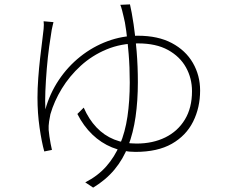

<svg xmlns="http://www.w3.org/2000/svg" viewBox="-20 -802 1040 876"><path d="M224 -701Q223 -695 220.5 -686.5Q218 -678 216 -666Q211 -637 204.5 -590Q198 -543 193.5 -489Q189 -435 187 -386Q185 -337 187 -303Q207 -375 248 -436.5Q289 -498 346 -543.5Q403 -589 470.5 -614Q538 -639 609 -639Q701 -639 764 -605.5Q827 -572 860 -515Q893 -458 893 -389Q893 -311 861 -247Q829 -183 764 -146Q699 -109 598 -109Q541 -109 491 -129.5Q441 -150 401 -188.5Q361 -227 333 -282L362 -311Q385 -258 420 -221Q455 -184 501 -165.5Q547 -147 603 -147Q677 -147 734 -175Q791 -203 823.5 -256.5Q856 -310 856 -386Q856 -445 828.5 -494.5Q801 -544 746.5 -574Q692 -604 610 -604Q532 -604 466 -576.5Q400 -549 348.5 -502Q297 -455 262 -397.5Q227 -340 210 -281Q207 -268 204 -248Q201 -228 202 -209Q203 -196 205.5 -179.5Q208 -163 211 -146.5Q214 -130 217 -118L182 -111Q170 -154 160.5 -220Q151 -286 151 -356Q151 -398 154.5 -445.5Q158 -493 163 -536.5Q168 -580 172.5 -615Q177 -650 179 -670Q180 -681 180 -689Q180 -697 179 -705ZM573 -782Q581 -748 589.5 -691.5Q598 -635 603.5 -567Q609 -499 609 -427Q609 -342 598.5 -269Q588 -196 565 -136Q542 -76 502.5 -28.5Q463 19 405 54L369 30Q426 1 464.5 -42.5Q503 -86 527 -142.5Q551 -199 561.5 -270Q572 -341 572 -426Q572 -496 567 -556Q562 -616 556 -660.5Q550 -705 544 -726Q541 -740 537 -755Q533 -770 529 -780Z"/></svg>

Font: Noto Sans TC ExtraLight
Style: Regular
Weight: 250
Designer: Ryoko NISHIZUKA  (kana, bopomofo & ideographs); Paul D. Hunt (Latin, Greek & Cyrillic); Sandoll Communications , Soo-you
Foundry: Adobe
Version: Version 2.004-H2;hotconv 1.0.118;makeotfexe 2.5.65603